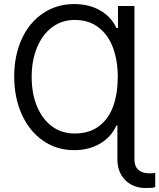

<svg xmlns="http://www.w3.org/2000/svg" viewBox="-20 -737 793 956"><path d="M725.6 126Q738.3 126 744.1 125L752.9 124V194.3Q749 196.3 738.3 198.2Q727.5 199.2 704.1 199.2Q665 199.2 633.3 182.1Q601.6 165 583 132.8Q564.5 100.6 564.5 55.7V-112.3H559.6Q533.2 -53.7 477.5 -21.5Q421.9 10.7 349.6 10.7Q262.7 10.7 194.8 -36.1Q127 -83 88.9 -166.5Q50.8 -250 50.8 -356.4Q50.8 -460.9 88.4 -543Q126 -625 194.3 -670.9Q262.7 -716.8 349.6 -716.8Q422.9 -716.8 478 -685.5Q533.2 -654.3 559.6 -597.7H567.4V-707H649.4V55.7Q649.4 82 659.2 97.2Q668.9 112.3 686 119.1Q703.1 126 725.6 126ZM566.4 -354.5Q566.4 -434.6 543 -498.5Q519.5 -562.5 471.2 -600.1Q422.9 -637.7 352.5 -637.7Q288.1 -637.7 239.7 -601.6Q191.4 -565.4 164.6 -501Q137.7 -436.5 137.7 -354.5Q137.7 -269.5 165 -205.6Q192.4 -141.6 240.2 -106.9Q288.1 -72.3 350.6 -72.3Q424.8 -72.3 473.1 -108.9Q521.5 -145.5 543.9 -209Q566.4 -272.5 566.4 -354.5Z"/></svg>

Font: WEMIX Pretendard Variable
Style: Regular
Weight: 400
Designer: Base glyphs from Inter by Rasmus Andersson; Hangeul glyphs from Noto Sans CJK(Source Han Sans) by Jang Soo-young and Kan
Foundry: Kil Hyung-jin
Version: Version 1.000;Glyphs 3.2 (3208)